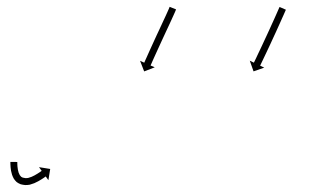

<svg xmlns="http://www.w3.org/2000/svg" viewBox="-20 -545 950 555"><path d="M30 -75.1C30 -75.7 30 -76.3 30 -76.8L10 -76.9C10 -76.3 10 -75.7 10 -75.1C10 -75.1 10 -75.1 10 -75C10 -75 10 -75 10 -75C10 -73.3 10 -71.5 10.1 -69.8C10.1 -69.8 10.1 -69.8 10.1 -69.7C10.1 -69.7 10.1 -69.7 10.1 -69.7C10.2 -67 10.4 -64.3 10.6 -61.7C10.6 -61.7 10.6 -61.6 10.6 -61.6C10.6 -61.5 10.6 -61.5 10.6 -61.5C10.9 -58.1 11.4 -54.7 11.9 -51.4C11.9 -51.4 11.9 -51.3 12 -51.2C12 -51.1 12 -51 12 -51C12.7 -47.3 13.7 -43.6 14.8 -39.9C14.8 -39.9 14.8 -39.8 14.9 -39.6C14.9 -39.5 15 -39.4 15 -39.4C16.3 -35.6 18 -32 19.9 -28.6C19.9 -28.6 20 -28.4 20.1 -28.2C20.3 -28 20.4 -27.8 20.4 -27.8C22.6 -24.6 25.1 -21.6 27.9 -19C27.9 -19 28.1 -18.8 28.4 -18.7C28.6 -18.5 28.8 -18.3 28.8 -18.3C32 -16 35.5 -14.1 39.1 -12.7C39.1 -12.7 39.3 -12.6 39.6 -12.5C39.9 -12.4 40.1 -12.3 40.1 -12.3C44.2 -11.2 48.5 -10.5 52.7 -10.1C52.7 -10.1 52.9 -10.1 53.1 -10.1C53.3 -10.1 53.5 -10.1 53.5 -10.1C57.6 -10 61.8 -10.4 65.9 -11.1C65.9 -11.1 66 -11.2 66.2 -11.2C66.4 -11.3 66.6 -11.3 66.6 -11.3C70.7 -12.4 74.7 -13.7 78.6 -15.3C78.6 -15.3 78.7 -15.3 78.8 -15.4C78.9 -15.4 79 -15.4 79 -15.4C82.7 -17.1 86.3 -18.8 89.8 -20.7C89.8 -20.7 89.9 -20.7 90 -20.8C90 -20.8 90.1 -20.8 90.1 -20.8C93.1 -22.5 96.2 -24.3 99.1 -26.1C99.1 -26.1 99.2 -26.1 99.2 -26.2C99.2 -26.2 99.3 -26.2 99.3 -26.2C101.6 -27.7 103.9 -29.2 106.2 -30.7C106.2 -30.7 106.2 -30.7 106.2 -30.7C106.2 -30.7 106.2 -30.7 106.2 -30.7C107.7 -31.8 109.2 -32.8 110.6 -33.8L110.6 -33.8L110.6 -33.8C111.2 -34.2 111.7 -34.5 112.2 -34.9L119.9 -24.2L125.1 -56.6L92.8 -61.8L100.5 -51.1C100 -50.8 99.5 -50.4 99 -50.1L99 -50.1L99 -50.1C97.7 -49.1 96.3 -48.2 94.9 -47.2C94.9 -47.2 94.9 -47.2 95 -47.3C95 -47.3 95 -47.3 95 -47.3C92.9 -45.9 90.7 -44.5 88.5 -43.1C88.5 -43.1 88.6 -43.1 88.6 -43.1C88.6 -43.1 88.7 -43.2 88.7 -43.2C85.9 -41.5 83.1 -39.9 80.3 -38.3C80.3 -38.3 80.4 -38.3 80.4 -38.3C80.5 -38.4 80.6 -38.4 80.6 -38.4C77.4 -36.7 74.2 -35.2 70.9 -33.7C70.9 -33.7 71 -33.8 71.1 -33.8C71.2 -33.9 71.3 -33.9 71.3 -33.9C68 -32.6 64.8 -31.5 61.4 -30.6C61.4 -30.6 61.6 -30.7 61.8 -30.7C62 -30.7 62.2 -30.8 62.2 -30.8C59.4 -30.3 56.6 -30 53.8 -30.1C53.8 -30.1 54 -30.1 54.1 -30.1C54.3 -30 54.5 -30 54.5 -30C51.5 -30.3 48.4 -30.8 45.5 -31.6C45.5 -31.6 45.7 -31.5 46 -31.4C46.2 -31.4 46.5 -31.3 46.5 -31.3C44.4 -32.1 42.3 -33.2 40.5 -34.5C40.5 -34.5 40.7 -34.3 41 -34.1C41.2 -33.9 41.4 -33.7 41.4 -33.7C39.7 -35.3 38.2 -37.1 36.9 -39.1C36.9 -39.1 37 -38.9 37.1 -38.7C37.3 -38.5 37.4 -38.3 37.4 -38.3C36 -40.8 34.7 -43.5 33.7 -46.3C33.7 -46.3 33.8 -46.1 33.8 -46C33.9 -45.8 33.9 -45.7 33.9 -45.7C33 -48.8 32.2 -51.9 31.6 -55C31.6 -55 31.6 -54.9 31.6 -54.8C31.7 -54.7 31.7 -54.6 31.7 -54.6C31.2 -57.6 30.8 -60.5 30.5 -63.5C30.5 -63.5 30.5 -63.4 30.5 -63.4C30.5 -63.3 30.5 -63.2 30.5 -63.2C30.3 -65.7 30.2 -68.1 30.1 -70.5C30.1 -70.5 30.1 -70.5 30.1 -70.4C30.1 -70.4 30.1 -70.3 30.1 -70.3C30 -71.9 30 -73.6 30 -75.2C30 -75.2 30 -75.1 30 -75.1C30 -75.1 30 -75.1 30 -75.1ZM488.1 -515.7C488.4 -516.4 488.7 -517.1 489 -517.8L470.4 -525.3C470.2 -524.6 469.9 -523.9 469.6 -523.3C469.6 -523.3 469.6 -523.3 469.6 -523.3C469.6 -523.3 469.6 -523.3 469.6 -523.3C468.9 -521.5 468.1 -519.7 467.4 -517.9C467.4 -517.9 467.4 -518 467.4 -518C467.4 -518 467.4 -518 467.4 -518C466.2 -515.3 465 -512.6 463.8 -509.9L463.8 -509.9L463.8 -509.9C462.2 -506.4 460.6 -502.9 459.1 -499.5L459.1 -499.5L459.1 -499.5C457.2 -495.4 455.3 -491.4 453.4 -487.3C451.3 -482.8 449.2 -478.2 447.1 -473.7C444.9 -468.9 442.6 -464.1 440.4 -459.2C438.1 -454.2 435.8 -449.3 433.4 -444.3C431.1 -439.3 428.8 -434.3 426.5 -429.3C424.3 -424.5 422.1 -419.6 419.9 -414.8C417.8 -410.3 415.8 -405.7 413.7 -401.2C411.9 -397.1 410 -393.1 408.2 -389C406.6 -385.6 405.1 -382.2 403.6 -378.7C402.4 -376.1 401.2 -373.4 400 -370.8C399.3 -369.1 398.5 -367.4 397.8 -365.6C397.5 -365 397.2 -364.4 397 -363.8L384.9 -369.2L396.7 -338.6L427.3 -350.4L415.2 -355.7C415.5 -356.3 415.8 -356.9 416 -357.5C416.8 -359.2 417.5 -360.9 418.3 -362.6C419.5 -365.3 420.7 -367.9 421.8 -370.6C423.4 -374 424.9 -377.4 426.4 -380.8C428.3 -384.9 430.1 -388.9 431.9 -392.9C434 -397.5 436 -402 438.1 -406.5C440.3 -411.3 442.5 -416.1 444.7 -420.9C447 -425.9 449.3 -430.9 451.6 -435.9C453.9 -440.8 456.2 -445.8 458.5 -450.8C460.8 -455.6 463 -460.5 465.3 -465.3C467.4 -469.8 469.5 -474.3 471.6 -478.9C473.5 -483 475.4 -487.1 477.2 -491.1L477.2 -491.2L477.2 -491.2C478.8 -494.7 480.4 -498.2 482 -501.7L482 -501.7L482 -501.7C483.3 -504.4 484.5 -507.2 485.7 -510C485.7 -510 485.7 -510 485.7 -510C485.7 -510 485.7 -510 485.7 -510C486.5 -511.9 487.3 -513.8 488.1 -515.7C488.1 -515.7 488.1 -515.7 488.1 -515.7C488.1 -515.7 488.1 -515.7 488.1 -515.7ZM805.6 -515.1C805.9 -515.7 806.1 -516.3 806.4 -516.9L788.1 -524.9C787.8 -524.3 787.6 -523.7 787.3 -523.1C786.5 -521.4 785.8 -519.7 785 -518C783.8 -515.3 782.7 -512.6 781.5 -510C780 -506.5 778.4 -503 776.9 -499.6C775.1 -495.5 773.2 -491.4 771.4 -487.3L771.4 -487.3L771.4 -487.3C769.3 -482.8 767.3 -478.2 765.2 -473.7L765.2 -473.7L765.2 -473.7C763 -468.8 760.8 -464 758.6 -459.1L758.6 -459.1L758.6 -459.1C756.3 -454.1 754 -449.1 751.7 -444.1L751.7 -444.1L751.7 -444.1C749.4 -439.1 747.1 -434.1 744.7 -429.1L744.7 -429.1L744.7 -429.1C742.5 -424.2 740.2 -419.4 738 -414.6C735.8 -410 733.7 -405.5 731.6 -401C729.7 -397 727.8 -392.9 725.8 -388.9C724.2 -385.5 722.6 -382 721 -378.6C719.7 -376 718.5 -373.4 717.2 -370.7C716.4 -369 715.6 -367.4 714.8 -365.7C714.5 -365.1 714.2 -364.5 713.9 -363.9L702 -369.6L712.9 -338.7L743.8 -349.5L731.9 -355.2C732.2 -355.8 732.5 -356.4 732.8 -357C733.6 -358.7 734.4 -360.4 735.2 -362.1C736.5 -364.7 737.8 -367.4 739 -370C740.7 -373.4 742.3 -376.9 743.9 -380.3C745.8 -384.4 747.8 -388.4 749.7 -392.5C751.8 -397 753.9 -401.5 756.1 -406.1C758.3 -410.9 760.6 -415.8 762.9 -420.6L762.9 -420.6L762.9 -420.6C765.2 -425.7 767.5 -430.7 769.8 -435.7L769.8 -435.7L769.8 -435.7C772.2 -440.7 774.5 -445.8 776.8 -450.8L776.8 -450.8L776.8 -450.8C779 -455.7 781.2 -460.5 783.4 -465.4L783.4 -465.4L783.4 -465.4C785.5 -470 787.6 -474.6 789.6 -479.1L789.6 -479.1L789.6 -479.1C791.5 -483.2 793.3 -487.3 795.1 -491.5C796.7 -494.9 798.2 -498.4 799.8 -501.9C801 -504.5 802.1 -507.2 803.3 -509.9C804.1 -511.6 804.8 -513.3 805.6 -515.1Z"/></svg>

Font: FRB American Cursive Just Arrows
Style: Bold Italic
Weight: 700
Italic angle: -25°
Version: Version 2.0;Modular Font Editor K font №1